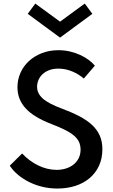

<svg xmlns="http://www.w3.org/2000/svg" viewBox="-20 -1046 636 1080"><path d="M35 -114.1 104.5 -182.7Q124.1 -161.8 146.8 -144.8Q169.5 -127.7 194.3 -115.7Q219.1 -103.6 245.5 -97Q271.8 -90.5 298.2 -90.5Q326.4 -90.5 350.9 -98.2Q375.5 -105.9 393.6 -120.5Q411.8 -135 422.5 -156.1Q433.2 -177.3 433.2 -204.1Q433.2 -227.3 425 -246.1Q416.8 -265 397.7 -281.8Q378.6 -298.6 347.3 -314.5Q315.9 -330.5 269.5 -348.2Q220 -367.3 183.9 -389.1Q147.7 -410.9 124.3 -436.6Q100.9 -462.3 89.5 -491.8Q78.2 -521.4 78.2 -555.5Q78.2 -597.7 94.8 -635.5Q111.4 -673.2 141.8 -701.6Q172.3 -730 214.8 -746.8Q257.3 -763.6 309.5 -763.6Q342.7 -763.6 373.4 -756.4Q404.1 -749.1 430.7 -737Q457.3 -725 478.4 -709.3Q499.5 -693.6 513.6 -676.8L451.4 -604.1Q438.2 -615.9 422 -625.9Q405.9 -635.9 387.7 -643.6Q369.5 -651.4 349.5 -655.7Q329.5 -660 308.2 -660Q279.5 -660 257.3 -651.6Q235 -643.2 219.8 -629.1Q204.5 -615 196.6 -596.6Q188.6 -578.2 188.6 -557.7Q188.6 -539.1 196.4 -523Q204.1 -506.8 220.7 -491.8Q237.3 -476.8 263.9 -463Q290.5 -449.1 328.2 -435Q383.6 -414.5 425.9 -392.5Q468.2 -370.5 497.3 -343.6Q526.4 -316.8 541.1 -283.4Q555.9 -250 555.9 -206.8Q555.9 -154.1 536.6 -113Q517.3 -71.8 483.4 -43.4Q449.5 -15 403.2 -0.2Q356.8 14.5 302.7 14.5Q259.1 14.5 218.6 4.8Q178.2 -5 143.2 -22.5Q108.2 -40 80.5 -63.4Q52.7 -86.8 35 -114.1ZM317.7 -834.5 135.9 -968.2 178.6 -1025.9 317.7 -924.1 456.8 -1025.9 499.5 -968.2Z"/></svg>

Font: Spartan MB SemBd
Style: Regular
Weight: 600
Designer: Matt Bailey, Mirko Velimirovic
Foundry: Matt Bailey
Version: Version 1.005